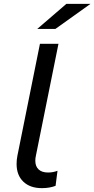

<svg xmlns="http://www.w3.org/2000/svg" viewBox="-20 -969 489 995"><path d="M66 -119Q66 -141 70 -161L187 -742H283L166 -162Q163 -149 163 -136Q163 -107 180 -91Q197 -75 229 -75Q255 -75 278 -84L268 -6Q237 6 197 6Q136 6 101 -27.5Q66 -61 66 -119ZM324 -949H449L267 -819H173Z"/></svg>

Font: Montserrat Alternates Medium
Style: Italic
Weight: 500
Italic angle: -11.3°
Designer: Julieta Ulanovsky
Foundry: Julieta Ulanovsky
Version: Version 7.200